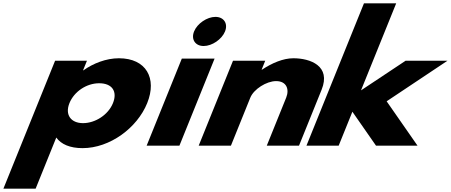

<svg xmlns="http://www.w3.org/2000/svg" viewBox="-98 -880 2723 1160"><path d="M791.3 -257C851.9 -407 785.3 -528 620.3 -528C543.3 -528 464.8 -497 406 -455H403.8L427.3 -513H234.8L-77.5 260H117.2L242 -49C271.6 -8 325 15 400.9 15C565.9 15 730.7 -107 791.3 -257ZM584.5 -257C555.8 -186 477.3 -136 403.6 -136C331 -136 292.9 -186 321.6 -257C349.9 -327 425.1 -377 501 -377C580.2 -377 612.8 -327 584.5 -257Z M788 0H986L1198.5 -526H1000.5ZM1074.5 -690C1055.1 -642 1081.8 -602 1132.4 -602C1183 -602 1242.1 -642 1261.5 -690C1280.9 -738 1254.1 -778 1203.5 -778C1152.9 -778 1093.9 -738 1074.5 -690Z M1102.5 0H1297.2L1414.3 -290C1434.9 -341 1511.9 -390 1570.2 -390C1632.9 -390 1651.6 -341 1631 -290L1513.8 0H1708.5L1845.1 -338C1902.9 -481 1777.8 -528 1674.4 -528C1612.8 -528 1545 -499 1484.8 -459H1482.6L1504.4 -513H1309.7Z M2605.4 -513H2352.4L2083.1 -334L2295.7 -860H2101L1753.5 0H1948.2L2031 -205L2173.7 0H2424.5L2238 -268Z"/></svg>

Font: Hussar
Style: BdWideOblFour
Weight: 700
Foundry: Cannot Into Space Fonts
Version: Version 2.00